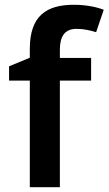

<svg xmlns="http://www.w3.org/2000/svg" viewBox="-20 -785 455 805"><path d="M362 -447V-542H231V-577C231 -633 252 -664 301 -664C333 -664 360 -657 383 -650L415 -744C387 -755 342 -765 290 -765C175 -765 105 -719 105 -580V-543L18 -507V-447H105V0H231V-447Z"/></svg>

Font: Noto Sans Vithkuqi SemiBold
Style: Regular
Weight: 600
Version: Version 1.001